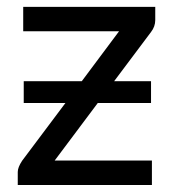

<svg xmlns="http://www.w3.org/2000/svg" viewBox="-20 -526 496 546"><path d="M412 0H30.5V-37Q30.5 -50 43 -69L166 -233H47.5V-295H212.5L318.5 -437H46V-506.5H421.5V-469Q421.5 -450.5 409.5 -435L304.5 -295H409.5V-233H258L135.5 -69.5H412Z"/></svg>

Font: Verano Sans
Style: Regular
Weight: 400
Designer: Lukasz Dziedzic with Adam Twardoch and Botio Nikoltchev
Foundry: tyPoland Lukasz Dziedzic
Version: Version 3.001;December 28, 2019;FontCreator 12.0.0.2547 64-b